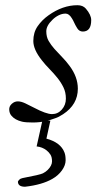

<svg xmlns="http://www.w3.org/2000/svg" viewBox="-20 -457 380 737"><path d="M110.8 -43.5Q157.2 -19 179.7 -19Q202.1 -19 217.5 -36.6Q232.9 -54.2 232.9 -78.4Q232.9 -102.5 223.6 -121.6Q214.4 -140.6 200.4 -158Q186.5 -175.3 170.4 -191.7Q154.3 -208 140.6 -225.6Q107.9 -266.6 107.9 -299.6Q107.9 -332.5 124.5 -356.4Q141.1 -380.4 166.5 -398.4Q220.7 -437 277.3 -437Q298.3 -437 309.6 -423.8Q330.1 -399.9 330.1 -379.9Q330.1 -335.9 297.9 -335.9Q284.2 -335.9 276.4 -348.6Q268.6 -361.3 264.6 -370.4Q260.7 -379.4 255.9 -386.7Q245.1 -404.8 231.7 -404.8Q218.3 -404.8 205.1 -398.2Q191.9 -391.6 181.6 -381.3Q157.7 -358.4 157.7 -336.9Q157.7 -315.4 166.7 -299.8Q175.8 -284.2 189.2 -269Q202.6 -253.9 218.3 -238Q233.9 -222.2 247.1 -204.1Q278.8 -161.6 278.8 -116.7Q278.8 -55.7 222.2 -18.6Q205.1 -7.3 192.1 -3.2Q179.2 1 172.6 3.4Q166 5.9 156.2 7.8Q132.8 13.2 105.5 13.2Q78.1 13.2 64.7 10Q51.3 6.8 40.8 1Q30.3 -4.9 23.2 -13.7Q16.1 -22.5 15.4 -35.6Q14.6 -48.8 25.1 -58.3Q35.6 -67.9 48.3 -67.9Q61 -67.9 77.1 -60.3Q93.3 -52.7 110.8 -43.5ZM76.2 259.8Q48.8 259.8 48.8 240.2Q48.8 238.3 53.7 233.2Q58.6 228 66.4 226.6Q133.8 213.9 144.8 208.3Q155.8 202.6 163.1 195.3Q179.7 178.7 179.7 162.4Q179.7 146 173.6 136.5Q167.5 127 158.7 120.1Q142.6 107.4 120.6 105L142.6 6.3H173.3L158.2 75.2Q212.9 89.8 227.5 128.4Q231.9 139.2 231.9 158.2Q231.9 177.2 217.8 197Q203.6 216.8 181.2 229.5Q141.6 252.4 76.2 259.8Z"/></svg>

Font: Cardo-Italic
Style: Italic
Weight: 400
Italic angle: -12°
Designer: David J. Perry
Foundry: David J. Perry
Version: Version 0.991